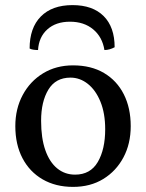

<svg xmlns="http://www.w3.org/2000/svg" viewBox="-20 -723 572 752"><path d="M266 9Q198 9 147 -20.5Q96 -50 68 -103.5Q40 -157 40 -229Q40 -297 69 -351Q98 -405 149 -436Q200 -467 266 -467Q337 -467 387.5 -437Q438 -407 465 -353.5Q492 -300 492 -229Q492 -160 463.5 -106.5Q435 -53 384.5 -22Q334 9 266 9ZM274 -39Q334 -39 363 -88.5Q392 -138 392 -217Q392 -279 373.5 -324.5Q355 -370 324 -394.5Q293 -419 256 -419Q198 -419 169.5 -372Q141 -325 141 -250Q141 -182 157.5 -135Q174 -88 204 -63.5Q234 -39 274 -39ZM96 -533Q96 -614 140 -658.5Q184 -703 264 -703Q343 -703 386 -660Q429 -617 429 -538Q420 -533 409.5 -530Q399 -527 389 -527Q381 -578 345 -608Q309 -638 254 -638Q199 -638 165.5 -608Q132 -578 129 -527Q119 -527 110 -528.5Q101 -530 96 -533Z"/></svg>

Font: Vollkorn
Style: Regular
Weight: 400
Designer: Friedrich Althausen
Foundry: Friedrich Althausen
Version: Version 4.104